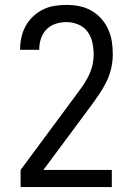

<svg xmlns="http://www.w3.org/2000/svg" viewBox="-20 -763 540 783"><path d="M64 0V-70L284 -367Q298 -386 312.5 -406Q327 -426 338.5 -448Q350 -470 356 -493.5Q362 -517 362 -542Q362 -566 356.5 -590.5Q351 -615 336.5 -634.5Q322 -654 298.5 -663.5Q275 -673 251 -673Q229 -673 207 -666Q185 -659 169.5 -643Q154 -627 147 -605.5Q140 -584 140 -561V-560H62V-563Q62 -587 67.5 -611.5Q73 -636 85 -657.5Q97 -679 115 -696Q133 -713 155 -724Q177 -735 201.5 -739Q226 -743 251 -743Q277 -743 303 -738Q329 -733 352 -720Q375 -707 392.5 -687.5Q410 -668 421 -644Q432 -620 436 -594Q440 -568 440 -542Q440 -512 433 -482.5Q426 -453 412.5 -426.5Q399 -400 382 -375Q365 -350 347 -326L157 -70H436V0Z"/></svg>

Font: Iosevka Fuck
Style: Regular
Weight: 400
Monospace: yes
Designer: Belleve Invis
Foundry: Belleve Invis
Version: Version 28.0.7; ttfautohint (v1.8.3)